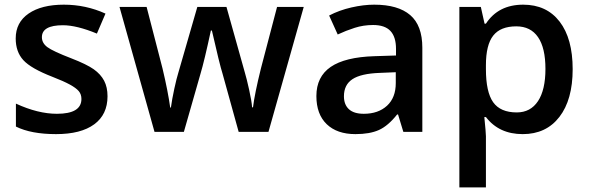

<svg xmlns="http://www.w3.org/2000/svg" viewBox="-20 -570 2547 830"><path d="M444.8 -153.8Q444.8 -74.7 387.2 -32.5Q329.6 9.8 222.2 9.8Q114.3 9.8 48.8 -22.9V-122.1Q144 -78.1 226.1 -78.1Q332 -78.1 332 -142.1Q332 -162.6 320.3 -176.3Q308.6 -189.9 281.7 -204.6Q254.9 -219.2 207 -237.8Q113.8 -273.9 80.8 -310.1Q47.9 -346.2 47.9 -403.8Q47.9 -473.1 103.8 -511.5Q159.7 -549.8 255.9 -549.8Q351.1 -549.8 436 -511.2L398.9 -424.8Q311.5 -460.9 252 -460.9Q161.1 -460.9 161.1 -409.2Q161.1 -383.8 184.8 -366.2Q208.5 -348.6 288.1 -317.9Q355 -292 385.3 -270.5Q415.5 -249 430.2 -220.9Q444.8 -192.9 444.8 -153.8Z M1011.7 0 941.9 -252Q929.2 -292 896 -438H891.6Q863.3 -306.2 846.7 -251L774.9 0H647.9L496.6 -540H613.8L682.6 -273.9Q706.1 -175.3 715.8 -105H718.8Q723.6 -140.6 733.6 -186.8Q743.7 -232.9 751 -255.9L833 -540H959L1038.6 -255.9Q1045.9 -231.9 1056.9 -182.6Q1067.9 -133.3 1069.8 -106H1073.7Q1081.1 -166 1107.9 -273.9L1177.7 -540H1293L1140.6 0Z M1723.6 0 1700.7 -75.2H1696.8Q1657.7 -25.9 1618.2 -8.1Q1578.6 9.8 1516.6 9.8Q1437 9.8 1392.3 -33.2Q1347.7 -76.2 1347.7 -154.8Q1347.7 -238.3 1409.7 -280.8Q1471.7 -323.2 1598.6 -327.1L1691.9 -330.1V-358.9Q1691.9 -410.6 1667.7 -436.3Q1643.6 -461.9 1592.8 -461.9Q1551.3 -461.9 1513.2 -449.7Q1475.1 -437.5 1439.9 -420.9L1402.8 -502.9Q1446.8 -525.9 1499 -537.8Q1551.3 -549.8 1597.7 -549.8Q1700.7 -549.8 1753.2 -504.9Q1805.7 -460 1805.7 -363.8V0ZM1552.7 -78.1Q1615.2 -78.1 1653.1 -113Q1690.9 -147.9 1690.9 -210.9V-257.8L1621.6 -254.9Q1540.5 -252 1503.7 -227.8Q1466.8 -203.6 1466.8 -153.8Q1466.8 -117.7 1488.3 -97.9Q1509.8 -78.1 1552.7 -78.1Z M2239.7 9.8Q2137.2 9.8 2080.6 -64H2073.7Q2080.6 4.4 2080.6 19V240.2H1965.8V-540H2058.6Q2062.5 -524.9 2074.7 -467.8H2080.6Q2134.3 -549.8 2241.7 -549.8Q2342.8 -549.8 2399.2 -476.6Q2455.6 -403.3 2455.6 -271Q2455.6 -138.7 2398.2 -64.5Q2340.8 9.8 2239.7 9.8ZM2211.9 -456.1Q2143.6 -456.1 2112.1 -416Q2080.6 -376 2080.6 -288.1V-271Q2080.6 -172.4 2111.8 -128.2Q2143.1 -84 2213.9 -84Q2273.4 -84 2305.7 -132.8Q2337.9 -181.6 2337.9 -272Q2337.9 -362.8 2305.9 -409.4Q2273.9 -456.1 2211.9 -456.1Z"/></svg>

Font: JBL Sans
Style: Semibold
Weight: 600
Version: Version 1.10